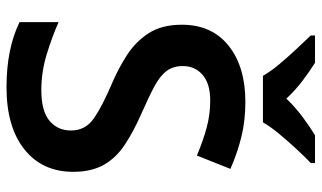

<svg xmlns="http://www.w3.org/2000/svg" viewBox="-219 -759 988 590"><g transform="rotate(90 275.0 -464.0)"><path d="M508 -195Q508 -100 439 -45Q370 10 248 10Q130 10 48 -30V-150Q93 -130 147 -113.5Q201 -97 257 -97Q321 -97 351 -122Q381 -147 381 -188Q381 -233 343 -259Q305 -285 232 -316Q188 -335 148 -361Q108 -387 82 -427Q56 -467 56 -529Q56 -621 120.5 -672.5Q185 -724 293 -724Q350 -724 399.5 -712Q449 -700 499 -678L458 -575Q413 -594 372.5 -605Q332 -616 289 -616Q237 -616 210 -592.5Q183 -569 183 -532Q183 -502 198 -482Q213 -462 244.5 -445Q276 -428 326 -406Q383 -381 424 -354Q465 -327 486.5 -289Q508 -251 508 -195ZM213 -778Q200 -801 177.5 -828Q155 -855 131 -880.5Q107 -906 89 -925V-938H173Q200 -921 229 -899Q258 -877 283 -850Q309 -877 339 -899.5Q369 -922 396 -938H481V-925Q462 -907 438 -881Q414 -855 391.5 -828Q369 -801 356 -778Z"/></g></svg>

Font: Noto Sans Kannada SemiBold
Style: Regular
Weight: 600
Designer: Jelle Bosma - Monotype Design Team
Foundry: Monotype Imaging Inc.
Version: Version 2.005; ttfautohint (v1.8.4.7-5d5b)